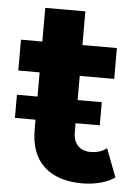

<svg xmlns="http://www.w3.org/2000/svg" viewBox="-50 -697 540 744"><g transform="rotate(5 220.0 -324.5)"><path d="M297 8Q202 8 149 -40.5Q96 -89 96 -185V-222H16V-312H96V-406H13V-526H96V-657H252V-526H386V-406H252V-312H346V-222H252V-187Q252 -153 270 -134.5Q288 -116 319 -116Q356 -116 382 -136L424 -26Q400 -9 366.5 -0.5Q333 8 297 8Z"/></g></svg>

Font: Montserrat
Style: Bold
Weight: 700
Designer: Julieta Ulanovsky
Foundry: Julieta Ulanovsky
Version: Version 9.000; ttfautohint (v1.8.4.7-5d5b)